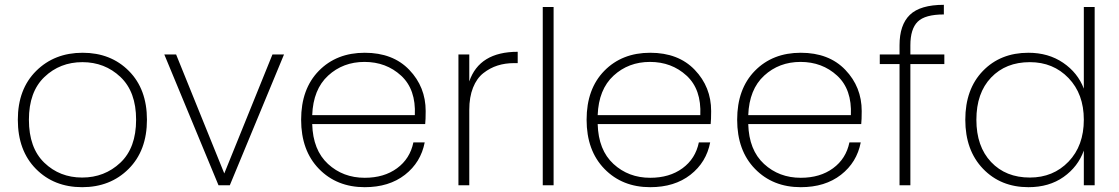

<svg xmlns="http://www.w3.org/2000/svg" viewBox="-20 -769 4646 797"><path d="M590 -272Q590 -144 514 -68Q438 8 321 8Q204 8 129 -68Q54 -144 54 -272Q54 -399 130 -474.5Q206 -550 323 -550Q440 -550 515 -474.5Q590 -399 590 -272ZM100 -272Q100 -155 164 -93.5Q228 -32 321 -32Q414 -32 479.5 -93.5Q545 -155 545 -272Q545 -388 480 -449.5Q415 -511 322 -511Q229 -511 164.5 -449.5Q100 -388 100 -272Z M662 -543H711L911 -49L1111 -543H1159L934 0H887Z M1493 -512Q1404 -512 1342 -455Q1280 -398 1276 -291H1702Q1707 -398 1645 -455Q1583 -512 1493 -512ZM1743 -178Q1727 -95 1661 -43.5Q1595 8 1494 8Q1378 8 1304 -68Q1230 -144 1230 -272Q1230 -400 1303.5 -475Q1377 -550 1494 -550Q1611 -550 1679 -479Q1747 -408 1747 -308Q1747 -272 1745 -254H1276Q1279 -146 1341.5 -88.5Q1404 -31 1494 -31Q1574 -31 1628 -70.5Q1682 -110 1696 -178Z M1928 -313V0H1883V-543H1928V-431Q1970 -554 2129 -554V-507H2114Q2077 -507 2045.5 -497Q2014 -487 1986.5 -465.5Q1959 -444 1943.5 -405Q1928 -366 1928 -313Z M2233 0V-740H2278V0Z M2678 -512Q2589 -512 2527 -455Q2465 -398 2461 -291H2887Q2892 -398 2830 -455Q2768 -512 2678 -512ZM2928 -178Q2912 -95 2846 -43.5Q2780 8 2679 8Q2563 8 2489 -68Q2415 -144 2415 -272Q2415 -400 2488.5 -475Q2562 -550 2679 -550Q2796 -550 2864 -479Q2932 -408 2932 -308Q2932 -272 2930 -254H2461Q2464 -146 2526.5 -88.5Q2589 -31 2679 -31Q2759 -31 2813 -70.5Q2867 -110 2881 -178Z M3303 -512Q3214 -512 3152 -455Q3090 -398 3086 -291H3512Q3517 -398 3455 -455Q3393 -512 3303 -512ZM3553 -178Q3537 -95 3471 -43.5Q3405 8 3304 8Q3188 8 3114 -68Q3040 -144 3040 -272Q3040 -400 3113.5 -475Q3187 -550 3304 -550Q3421 -550 3489 -479Q3557 -408 3557 -308Q3557 -272 3555 -254H3086Q3089 -146 3151.5 -88.5Q3214 -31 3304 -31Q3384 -31 3438 -70.5Q3492 -110 3506 -178Z M3714 0V-503H3632V-543H3714V-581Q3714 -666 3757 -707.5Q3800 -749 3898 -749V-709Q3820 -709 3789.5 -679Q3759 -649 3759 -581V-543H3900V-503H3759V0Z M4249 -550Q4332 -550 4393 -508.5Q4454 -467 4479 -401V-740H4524V0H4479V-144Q4455 -77 4395 -34.5Q4335 8 4249 8Q4134 8 4060.5 -68.5Q3987 -145 3987 -272Q3987 -399 4060 -474.5Q4133 -550 4249 -550ZM4479 -272Q4479 -379 4415.5 -445Q4352 -511 4255 -511Q4155 -511 4094 -447Q4033 -383 4033 -272Q4033 -161 4094 -96.5Q4155 -32 4255 -32Q4352 -32 4415.5 -98Q4479 -164 4479 -272Z"/></svg>

Font: Poppins ExtraLight
Style: Regular
Weight: 275
Designer: Ninad Kale (Devanagari), Jonny Pinhorn (Latin)
Foundry: Indian Type Foundry
Version: Version 3.200;PS 1.000;hotconv 16.6.54;makeotf.lib2.5.65590